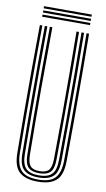

<svg xmlns="http://www.w3.org/2000/svg" viewBox="-99 -948 551 1002"><g transform="rotate(10 176.0 -447.0)"><path d="M176.2 6.8Q110.8 6.8 78.6 -21.9Q46.5 -50.5 45.8 -122.8Q44.8 -216.2 44.2 -330.5Q43.8 -444.8 44.1 -565.8Q44.5 -686.8 45.8 -800H59Q58 -722.8 57.6 -634.8Q57.2 -546.8 57.2 -456.2Q57.2 -365.8 57.6 -280.5Q58 -195.2 59 -124Q59.8 -61 86.2 -32.6Q112.8 -4.2 176.2 -4.2Q239.2 -4.2 265.8 -32.6Q292.2 -61 293.2 -124Q294.2 -217 294.6 -331.2Q295 -445.5 294.8 -566.4Q294.5 -687.2 293.2 -800H306.5Q307.5 -697.2 307.9 -581.4Q308.2 -465.5 308 -348Q307.8 -230.5 306.5 -122.8Q305.5 -50 273.2 -21.6Q241 6.8 176.2 6.8ZM176.2 -15.5Q123.5 -15.5 98.1 -39Q72.8 -62.5 72.2 -123Q70.5 -278.8 70.5 -453.4Q70.5 -628 72.2 -800H85.5Q84.2 -693.2 83.9 -575.2Q83.5 -457.2 83.9 -341Q84.2 -224.8 85.5 -123.2Q86 -69.5 107.5 -48Q129 -26.5 176.2 -26.5Q223 -26.5 244.5 -47.9Q266 -69.2 266.5 -123.2Q267.8 -224.2 268.1 -338Q268.5 -451.8 268.1 -569.5Q267.8 -687.2 266.5 -800H280Q281 -692 281.4 -574.4Q281.8 -456.8 281.4 -341Q281 -225.2 280 -123Q279.2 -63 254.4 -39.2Q229.5 -15.5 176.2 -15.5ZM176.2 -37.8Q135.8 -37.8 117.5 -56.6Q99.2 -75.5 98.8 -123.8Q97.8 -216.8 97.2 -330.6Q96.8 -444.5 97.1 -565.4Q97.5 -686.2 98.8 -800H112Q110.5 -636.8 110.2 -472.9Q110 -309 112.2 -123.8Q112.8 -82.2 127 -65.5Q141.2 -48.8 176.2 -48.8Q211 -48.8 225.1 -65.5Q239.2 -82.2 239.8 -123.8Q241.5 -253 241.9 -364.8Q242.2 -476.5 241.8 -582.5Q241.2 -688.5 240 -800H253.2Q254.2 -723 254.6 -635.4Q255 -547.8 255 -457.5Q255 -367.2 254.6 -281.8Q254.2 -196.2 253.2 -123.8Q252.8 -74.8 234.4 -56.2Q216 -37.8 176.2 -37.8ZM303.5 -889.5H50V-900.8H303.5ZM303.5 -867.2H50V-878.5H303.5ZM303.5 -845H50V-856.2H303.5Z"/></g></svg>

Font: Big Shoulders Inline Display
Style: Regular
Weight: 400
Designer: Patric King
Foundry: XO Type Co
Version: Version 1.000